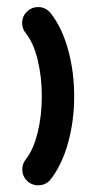

<svg xmlns="http://www.w3.org/2000/svg" viewBox="-20 -539 279 558"><path d="M101.5 -259.3Q101.5 -315.6 89.4 -365.2Q77.4 -414.8 54.4 -443.3Q44.4 -455.6 44.4 -471.9Q44.4 -491.5 58.1 -505Q71.9 -518.5 91.1 -518.5Q102.2 -518.5 111.9 -513.5Q121.5 -508.5 127.8 -500Q160.7 -457.8 178.1 -393.9Q195.6 -330 195.6 -259.3Q195.6 -188.5 178.1 -124.8Q160.7 -61.1 127.8 -18.5Q121.5 -10 111.9 -5.2Q102.2 -0.4 91.1 -0.4Q71.9 -0.4 58.3 -13.9Q44.8 -27.4 44.8 -46.7Q44.8 -62.6 54.4 -75.2Q77.4 -104.1 89.4 -153.5Q101.5 -203 101.5 -259.3Z"/></svg>

Font: 26F Galaxy Hebrew Extra Bold
Style: Regular
Weight: 800
Designer: C₂₉H₂₅N₃O₅
Version: Version 1.000